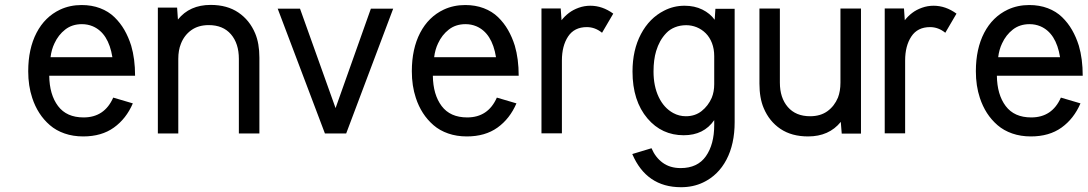

<svg xmlns="http://www.w3.org/2000/svg" viewBox="-20 -552 4498 794"><path d="M529.3 -124.5Q502 -61 450.9 -24.4Q399.9 12.2 324.2 12.2Q282.2 12.2 247.1 0Q211.9 -12.2 186.3 -34.4Q160.6 -56.6 142.6 -84.7Q124.5 -112.8 113.3 -147Q96.7 -196.8 96.7 -257.3Q96.7 -350.1 131.1 -416.3Q165.5 -482.4 228.5 -512.2Q269 -531.2 317.4 -531.2Q359.4 -531.2 394 -518.1Q428.7 -504.9 453.1 -481.2Q477.5 -457.5 494.4 -428.2Q511.2 -398.9 522.5 -363.3Q538.6 -308.6 538.6 -238.8H183.6Q184.6 -160.6 220 -113.5Q255.4 -66.4 325.7 -66.4Q412.1 -66.4 448.2 -148.4ZM444.8 -315.4Q428.7 -415.5 363.3 -443.4Q342.3 -452.1 318.8 -452.1Q278.3 -452.1 249.8 -429.9Q221.2 -407.7 205.1 -372.6Q192.9 -347.2 189 -315.4Z M715.8 -471.2Q764.2 -531.7 851.1 -531.7Q919.4 -531.7 965.8 -500.2Q1012.2 -468.8 1035.2 -414.1Q1052.7 -372.6 1052.7 -313.5V0H967.8V-308.6Q967.8 -372.1 935.1 -410.2Q902.3 -448.2 843.3 -448.2Q800.3 -448.2 771 -427.2Q741.7 -406.2 728 -370.6Q717.3 -344.2 717.3 -308.6V0H632.8V-520.5H712.4Z M1367.7 -105 1513.7 -516.1H1606L1411.6 0H1323.7L1128.4 -516.1H1220.7Z M2115.7 -124.5Q2088.4 -61 2037.4 -24.4Q1986.3 12.2 1910.6 12.2Q1868.7 12.2 1833.5 0Q1798.3 -12.2 1772.7 -34.4Q1747.1 -56.6 1729 -84.7Q1710.9 -112.8 1699.7 -147Q1683.1 -196.8 1683.1 -257.3Q1683.1 -350.1 1717.5 -416.3Q1752 -482.4 1814.9 -512.2Q1855.5 -531.2 1903.8 -531.2Q1945.8 -531.2 1980.5 -518.1Q2015.1 -504.9 2039.6 -481.2Q2064 -457.5 2080.8 -428.2Q2097.7 -398.9 2108.9 -363.3Q2125 -308.6 2125 -238.8H1770Q1771 -160.6 1806.4 -113.5Q1841.8 -66.4 1912.1 -66.4Q1998.5 -66.4 2034.7 -148.4ZM2031.2 -315.4Q2015.1 -415.5 1949.7 -443.4Q1928.7 -452.1 1905.3 -452.1Q1864.7 -452.1 1836.2 -429.9Q1807.6 -407.7 1791.5 -372.6Q1779.3 -347.2 1775.4 -315.4Z M2469.7 -416.5Q2440.9 -439.9 2406.7 -439.9Q2355 -439.9 2329.3 -401.1Q2303.7 -362.3 2303.7 -301.8V-0.5H2219.2V-517.1H2298.8L2302.2 -468.3Q2315.4 -485.4 2332.8 -498.5Q2350.1 -511.7 2373.3 -520Q2396.5 -528.3 2421.4 -528.3Q2471.2 -528.3 2516.1 -495.6Z M2811 -528.3Q2852.1 -528.3 2884.3 -512.5Q2916.5 -496.6 2935.5 -470.2L2938.5 -515.6H3018.1V-46.9Q3018.1 43.9 2984.1 108.4Q2950.2 172.9 2887.7 202.6Q2846.7 222.2 2796.4 222.2Q2653.3 222.2 2594.7 85L2674.3 61Q2690.4 99.1 2720.7 121.1Q2751 143.1 2794.9 143.1Q2864.7 143.1 2899.2 94Q2933.6 44.9 2933.6 -34.7V-55.2Q2890.6 7.3 2807.6 7.3Q2716.8 7.3 2657.7 -62Q2595.7 -134.8 2595.7 -256.3Q2595.7 -345.2 2630.6 -411.1Q2665.5 -477.1 2726.1 -507.8Q2765.6 -528.3 2811 -528.3ZM2933.6 -319.8Q2933.6 -349.6 2924.3 -373.8Q2915 -397.9 2898.7 -414.3Q2882.3 -430.7 2860.8 -439.5Q2839.8 -447.8 2817.9 -447.8Q2792.5 -447.8 2771.2 -439.2Q2750 -430.7 2735.4 -415.3Q2720.7 -399.9 2710.4 -381.6Q2700.2 -363.3 2693.4 -340.8Q2682.6 -304.7 2682.6 -256.3Q2682.6 -195.8 2704.1 -150.6Q2725.6 -105.5 2764.2 -84.5Q2788.6 -71.3 2816.4 -71.3Q2854.5 -71.3 2881.6 -92.8Q2908.7 -114.3 2923.3 -147.5Q2933.6 -172.4 2933.6 -204.1Z M3457 -47.9Q3408.2 12.2 3321.8 12.2Q3253.9 12.2 3207.5 -19Q3161.1 -50.3 3138.2 -105Q3120.6 -146.5 3120.6 -206.1V-516.6H3205.1V-210.4Q3205.1 -147.5 3238 -109.4Q3271 -71.3 3330.1 -71.3Q3373 -71.3 3401.9 -92.3Q3430.7 -113.3 3445.3 -148.4Q3455.6 -174.8 3455.6 -210.4V-516.6H3540.5V0.5H3460.9Z M3889.2 -416.5Q3860.4 -439.9 3826.2 -439.9Q3774.4 -439.9 3748.8 -401.1Q3723.1 -362.3 3723.1 -301.8V-0.5H3638.7V-517.1H3718.3L3721.7 -468.3Q3734.9 -485.4 3752.2 -498.5Q3769.5 -511.7 3792.7 -520Q3815.9 -528.3 3840.8 -528.3Q3890.6 -528.3 3935.5 -495.6Z M4448.2 -124.5Q4420.9 -61 4369.9 -24.4Q4318.8 12.2 4243.2 12.2Q4201.2 12.2 4166 0Q4130.9 -12.2 4105.2 -34.4Q4079.6 -56.6 4061.5 -84.7Q4043.5 -112.8 4032.2 -147Q4015.6 -196.8 4015.6 -257.3Q4015.6 -350.1 4050 -416.3Q4084.5 -482.4 4147.5 -512.2Q4188 -531.2 4236.3 -531.2Q4278.3 -531.2 4313 -518.1Q4347.7 -504.9 4372.1 -481.2Q4396.5 -457.5 4413.3 -428.2Q4430.2 -398.9 4441.4 -363.3Q4457.5 -308.6 4457.5 -238.8H4102.5Q4103.5 -160.6 4138.9 -113.5Q4174.3 -66.4 4244.6 -66.4Q4331.1 -66.4 4367.2 -148.4ZM4363.8 -315.4Q4347.7 -415.5 4282.2 -443.4Q4261.2 -452.1 4237.8 -452.1Q4197.3 -452.1 4168.7 -429.9Q4140.1 -407.7 4124 -372.6Q4111.8 -347.2 4107.9 -315.4Z"/></svg>

Font: Meera Inimai
Style: Regular
Weight: 400
Version: 2.0.0+20160526